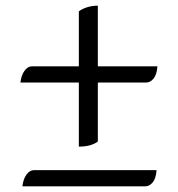

<svg xmlns="http://www.w3.org/2000/svg" viewBox="-20 -650 627 677"><path d="M325 -359V-151Q301 -133 258 -133V-359H52Q55 -385 66.5 -400.5Q78 -416 92 -416H258V-610Q270 -619 287.5 -624.5Q305 -630 325 -630V-416H535Q533 -387 521.5 -373Q510 -359 495 -359ZM59 7Q62 -19 73.5 -34.5Q85 -50 99 -50H532Q530 -21 518.5 -7Q507 7 492 7Z"/></svg>

Font: Gotu
Style: Regular
Weight: 400
Designer: Sarang Kulkarni & Kailash Malviya
Foundry: Ek Type
Version: Version 2.320;hotconv 1.0.109;makeotfexe 2.5.65596; ttfautoh